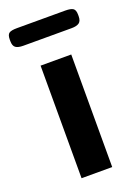

<svg xmlns="http://www.w3.org/2000/svg" viewBox="-137 -664 515 718"><g transform="rotate(-20 121.0 -305.0)"><path d="M60 -448H182V0H60ZM-15 -573V-579Q-15 -598 -6.5 -604Q2 -610 25 -610H217Q239 -610 248 -604Q257 -598 257 -579V-573Q257 -554 247 -547Q237 -540 217 -540H25Q4 -540 -5.5 -547Q-15 -554 -15 -573Z"/></g></svg>

Font: Gold
Style: Regular
Weight: 400
Designer: jaiki
Version: Version 1.000